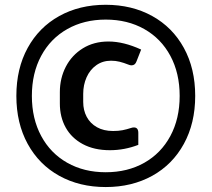

<svg xmlns="http://www.w3.org/2000/svg" viewBox="-20 -756 872 791"><path d="M47.4 -360.8Q47.4 -473.6 94 -558.6Q140.6 -643.6 224.1 -689.9Q307.6 -736.3 415.5 -736.3Q523.4 -736.3 607.2 -689.9Q690.9 -643.6 737.5 -558.6Q784.2 -473.6 784.2 -360.8Q784.2 -248.5 737.5 -163.3Q690.9 -78.1 607.2 -31.7Q523.4 14.6 415.5 14.6Q307.6 14.6 224.1 -31.7Q140.6 -78.1 94 -163.3Q47.4 -248.5 47.4 -360.8ZM720.2 -360.8Q720.2 -454.6 681.9 -525.9Q643.6 -597.2 574.5 -636.2Q505.4 -675.3 415.5 -675.3Q326.2 -675.3 257.1 -636.2Q188 -597.2 149.7 -525.9Q111.3 -454.6 111.3 -360.8Q111.3 -267.1 149.7 -195.8Q188 -124.5 257.1 -85.4Q326.2 -46.4 415.5 -46.4Q505.4 -46.4 574.5 -85.4Q643.6 -124.5 681.9 -195.8Q720.2 -267.1 720.2 -360.8ZM226.6 -329.1V-376.5Q226.6 -433.6 251.2 -481.2Q275.9 -528.8 321.3 -556.9Q366.7 -585 426.8 -585Q489.3 -585 561.5 -551.8L542.5 -503.4Q536.6 -486.8 522 -486.8Q516.1 -486.8 509.3 -489.7Q489.3 -497.6 472.7 -501.7Q456.1 -505.9 437.5 -505.9Q402.8 -505.9 376.7 -487.3Q350.6 -468.8 336.7 -437.5Q322.8 -406.2 322.8 -369.6V-335.9Q322.8 -301.8 337.2 -274.7Q351.6 -247.6 379.4 -231.9Q407.2 -216.3 445.8 -216.3Q467.8 -216.3 484.4 -219.5Q501 -222.7 520.5 -229Q525.9 -231 531.7 -231Q549.8 -231 549.8 -208.5V-159.2Q492.7 -137.2 432.6 -137.2Q368.2 -137.2 321.5 -162.1Q274.9 -187 250.7 -230.5Q226.6 -273.9 226.6 -329.1Z"/></svg>

Font: Lycee Sans SemiBold
Style: Regular
Weight: 600
Designer: Justin Alvin
Foundry: Alkove Design
Version: Version 1.030